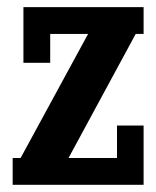

<svg xmlns="http://www.w3.org/2000/svg" viewBox="-20 -512 433 532"><path d="M44.9 -492.2H377.9V-418H356L169.9 -74.2H304.2V-164.1H377.9V0H15.1V-74.2H37.1L224.1 -418H119.1V-337.9H44.9Z"/></svg>

Font: Margherita Black
Style: Regular
Weight: 900
Designer: James Puckett
Foundry: Dunwich Type Founders
Version: Version 1.008;hotconv 1.0.109;makeotfexe 2.5.65596